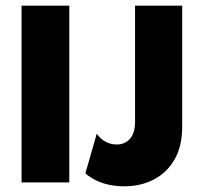

<svg xmlns="http://www.w3.org/2000/svg" viewBox="-20 -645 712 679"><path d="M56.2 0V-625H225V0ZM419.4 13.9Q392.4 13.9 367 8.7Q341.7 3.5 320.1 -6.9Q298.6 -17.4 281.9 -31.9L322.2 -172.2Q334.7 -154.2 352.8 -144.1Q370.8 -134 393.1 -134Q421.5 -134 439.6 -154.2Q457.6 -174.3 457.6 -214.6V-625H624.3V-196.5Q624.3 -128.5 597.6 -81.6Q570.8 -34.7 524.3 -10.4Q477.8 13.9 419.4 13.9Z"/></svg>

Font: Afacad Flux ExtraBold
Style: Regular
Weight: 800
Designer: Kristian Moeller
Foundry: Dicotype
Version: Version 1.100